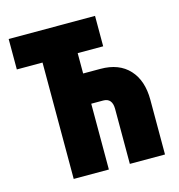

<svg xmlns="http://www.w3.org/2000/svg" viewBox="-106 -808 842 902"><g transform="rotate(-15 315.0 -357.0)"><path d="M437 -566H313V-467H397Q487 -467 536.5 -413.5Q586 -360 586 -266V0H415V-267Q415 -320 371 -320H313V0H142V-566H17V-714H437Z"/></g></svg>

Font: Noto Sans UI CondBlack
Style: Regular
Weight: 900
Width: 3
Designer: Monotype Design Team
Foundry: Monotype Imaging Inc.
Version: Version 1.001